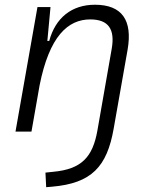

<svg xmlns="http://www.w3.org/2000/svg" viewBox="-20 -547 626 798"><path d="M171.9 231 195.8 229C360.8 214.8 424.8 146 452.6 -13.2L510.3 -340.3C531.7 -463.4 486.8 -527.3 374.5 -527.3C277.8 -527.3 210.4 -472.7 184.6 -377H176.8L189.9 -517.6H135.7L44.4 0H110.8L144.5 -191.9C185.1 -396.5 262.2 -466.3 355 -466.3C431.2 -466.3 458.5 -425.3 444.3 -344.2L384.8 -4.4C365.2 106 318.8 156.2 201.2 167L168.9 170.4Z"/></svg>

Font: Cascadia Code NF Light
Style: Italic
Weight: 300
Italic angle: -10°
Monospace: yes
Designer: Aaron Bell
Foundry: Saja Typeworks
Version: Version 2404.023